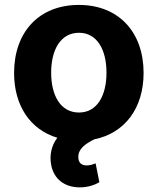

<svg xmlns="http://www.w3.org/2000/svg" viewBox="-20 -573 654 796"><path d="M371.1 4.6C498.6 -21.3 575.3 -125.7 575.3 -270.6C575.3 -439.6 472.3 -552.6 306.8 -552.6C141.3 -552.6 38.4 -439.6 38.4 -270.6C38.4 -135.3 105.1 -35.5 217.7 -1.8C192.8 30.2 184.7 71.7 192.1 110.1C203.1 170.1 248.2 203.8 311.1 203.8C347.3 203.8 374.6 192.5 392 182.5L376.4 104.4C366.8 107.6 355.1 112.9 339.1 112.9C316.4 112.9 304.3 100.1 304.7 77.4C304.3 45.8 331.3 24.1 371.1 4.6ZM307.5 -437.1C382.5 -437.1 421.5 -366.8 421.5 -271.7C421.5 -176.5 382.5 -106.5 307.5 -106.5C231.2 -106.5 192.1 -176.5 192.1 -271.7C192.1 -366.8 231.2 -437.1 307.5 -437.1Z"/></svg>

Font: TID UI
Style: Bold
Weight: 700
Designer: The TID Project Authors
Foundry: Bakken & Bæck
Version: Version 1.001;hotconv 1.0.109;makeotfexe 2.5.65596